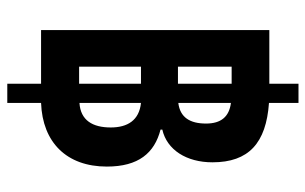

<svg xmlns="http://www.w3.org/2000/svg" viewBox="-180 -620 859 540"><g transform="rotate(90 250.0 -350.5)"><path d="M65 -36H216V59H270V-36C381 -40 449 -108 449 -221C449 -310 411 -355 345 -372V-377C402 -390 437 -445 437 -518C437 -620 383 -669 270 -677V-760H216V-678H65ZM168 -421V-572H216V-421ZM328 -500C328 -455 311 -427 270 -422V-570C309 -565 328 -542 328 -500ZM168 -143V-317H216V-143ZM339 -232C339 -181 319 -147 270 -144V-317C319 -312 339 -279 339 -232Z"/></g></svg>

Font: Noto Sans Thai Looped Condensed
Style: Bold
Weight: 700
Width: 3
Designer: Sasikarn Vongin, Ben Mitchell
Foundry: The Fontpad Ltd
Version: Version 1.001